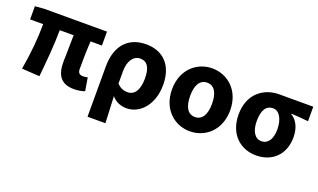

<svg xmlns="http://www.w3.org/2000/svg" viewBox="-73 -911 2475 1492"><g transform="rotate(20 1165.0 -165.5)"><path d="M374 -157C374 -55 411 12 522 12C559 12 592 5 611 -3L593 -111C579 -108 566 -106 556 -106C528 -106 512 -117 512 -151C512 -175 512 -294 518 -381H612V-496H92L18 -490V-381H126C126 -270 114 -133 90 0L237 9C250 -122 263 -262 263 -381H378C378 -298 374 -187 374 -157Z M696 -237V177H844C841 104 837 33 834 -43C869 -1 917 12 958 12C1063 12 1164 -86 1164 -256C1164 -415 1077 -508 933 -508C798 -508 696 -425 696 -237ZM1014 -254C1014 -151 973 -108 924 -108C894 -108 864 -115 834 -148V-251C834 -335 873 -388 928 -388C986 -388 1014 -343 1014 -254Z M1240 -248C1240 -83 1354 12 1480 12C1607 12 1721 -83 1721 -248C1721 -413 1607 -508 1480 -508C1354 -508 1240 -413 1240 -248ZM1571 -248C1571 -162 1542 -106 1480 -106C1419 -106 1390 -162 1390 -248C1390 -334 1419 -390 1480 -390C1542 -390 1571 -334 1571 -248Z M1793 -242C1793 -78 1899 12 2028 12C2161 12 2255 -76 2255 -219C2255 -294 2227 -355 2177 -383V-387C2229 -385 2264 -381 2318 -376V-496H2035C1911 -496 1793 -414 1793 -242ZM2116 -234C2116 -153 2083 -106 2030 -106C1977 -106 1943 -156 1943 -242C1943 -338 1977 -378 2030 -378C2085 -378 2116 -312 2116 -234Z"/></g></svg>

Font: Cambridge Sans Bold
Style: Regular
Weight: 700
Version: Version 2.020;PS 002.020;hotconv 1.0.88;makeotf.lib2.5.64775